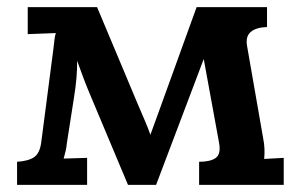

<svg xmlns="http://www.w3.org/2000/svg" viewBox="-20 -520 840 540"><path d="M28 0V-65Q60 -67 76 -78Q92 -89 96 -120L130 -381Q132 -395 133 -406.5Q134 -418 137 -427L58 -424V-500H253L368 -226Q376 -207 386 -184Q396 -161 403 -141Q409 -158 415 -174Q421 -190 427 -207L533 -500H731V-444Q700 -443 685 -430Q670 -417 675 -390L720 -132Q726 -103 723 -73L778 -76V0H540V-65Q572 -65 587 -76Q602 -87 596 -119L553 -354L419 0H340L230 -262Q220 -286 212.5 -306.5Q205 -327 197 -349Q197 -324 195 -300Q193 -276 188 -245L168 -117Q167 -105 164.5 -95Q162 -85 159 -74L225 -76V0Z"/></svg>

Font: Lora
Style: Weight 700
Weight: 700
Designer: Olga Karpushina, Alexei Vanyashin (Cyrillic)
Foundry: Cyreal
Version: Version 3.001